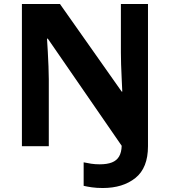

<svg xmlns="http://www.w3.org/2000/svg" viewBox="-20 -734 853 964"><path d="M496 210Q465 210 441 206.5Q417 203 400 199V81Q418 85 438 88Q458 91 481 91Q518 91 542 81.5Q566 72 578 51.5Q590 31 591 -2L220 -540H216Q218 -512 220 -474.5Q222 -437 223.5 -400Q225 -363 225 -336V0H90V-714H281L591 -274H594Q593 -302 591 -338.5Q589 -375 588 -411Q587 -447 587 -471V-714H723V0Q723 109 660 159.5Q597 210 496 210Z"/></svg>

Font: Noto Sans Bassa Vah
Style: Regular
Weight: 400
Designer: Monotype Design Team
Foundry: Monotype Imaging Inc.
Version: Version 2.002